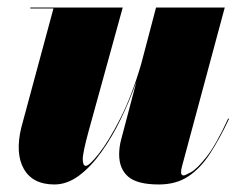

<svg xmlns="http://www.w3.org/2000/svg" viewBox="-20 -480 628 510"><path d="M306 -460 215.5 -132Q199.5 -73.5 199.8 -56.5Q200 -39.5 208 -39.5Q217 -39.5 242.8 -72Q268.5 -104.5 299.5 -165.2Q330.5 -226 355 -310L394.5 -460H577L463 -36.5Q461 -29 461 -22Q461 -14 468 -14Q471.5 -14 487.2 -22.5Q503 -31 528.2 -62.8Q553.5 -94.5 586 -165L588.5 -164.5Q563.5 -111.5 538 -72.2Q512.5 -33 480.2 -11.5Q448 10 402 10Q344.5 10 320.5 -10.8Q296.5 -31.5 296.5 -70Q296.5 -80 298 -90.8Q299.5 -101.5 302 -110L342.5 -263.5Q324.5 -212.5 301 -164Q277.5 -115.5 249.2 -76Q221 -36.5 189.5 -13.2Q158 10 124.5 10Q67 10 43.5 -31Q20 -72 36.5 -141L122 -457.5H60.5V-460Z"/></svg>

Font: Bodoni* 72pt Fatface
Style: Italic
Weight: 900
Italic angle: -13°
Version: Version 2.3